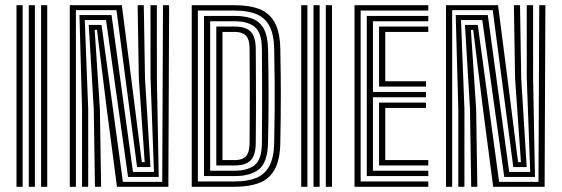

<svg xmlns="http://www.w3.org/2000/svg" viewBox="-20 -716 2154 736"><path d="M137.4 0V-696H161.1V0ZM43.2 0V-696H66.8V0ZM90.3 0V-696H113.8V0Z M247.5 0V-696H447L483.2 -414L523.6 -94.6H534.7L512.2 -415L507.6 -696H531.2L535.8 -415L556.8 -75.7H505.4L426.5 -677.1H271V0ZM294.5 0V-298.6L284.6 -658.2H407.6L489.7 -56.8H570.2L557.1 -415L556.9 -696H581.3L581.4 -415L588.5 -37.8H470.8L386.5 -639.2H304.9L318.1 -298.6V0ZM344 0 339.4 -298.6 320.2 -620.3H369.2L451.1 -18.9H601.9L604.8 -696H628.3L625.4 0H428.4L389.1 -299.2L351.8 -601.4H342.9L362.9 -298.6L367.6 0Z M715 0V-696H880.2Q937.3 -696 975.5 -680.7Q1013.8 -665.4 1033.5 -628.8Q1053.3 -592.3 1054.5 -528.6Q1055.5 -481.3 1056 -437.7Q1056.5 -394 1056.5 -351Q1056.5 -308 1056 -263Q1055.5 -218 1054.5 -168.2Q1053.3 -101.9 1032.3 -65.3Q1011.4 -28.8 972.8 -14.4Q934.3 0 880 0ZM738.5 -20.5H880Q928 -20.5 961.2 -33.5Q994.3 -46.6 1012.1 -78.8Q1029.9 -111.1 1031 -168.6Q1032.5 -234.7 1032.9 -292.2Q1033.2 -349.6 1032.8 -406.7Q1032.3 -463.8 1031 -528.2Q1029.9 -585.3 1012.3 -617.4Q994.6 -649.5 961.5 -662.5Q928.3 -675.5 880.2 -675.5H738.5ZM762 -41V-655H880.2Q919.6 -655 947.7 -644.3Q975.8 -633.5 991.1 -605.9Q1006.4 -578.2 1007.5 -527.6Q1008.5 -479.8 1009 -435.8Q1009.5 -391.7 1009.5 -348.7Q1009.5 -305.7 1009 -261.5Q1008.5 -217.2 1007.5 -169.2Q1005.9 -94.9 973.7 -67.9Q941.6 -41 880 -41ZM785.6 -61.5H880Q928.8 -61.5 956.2 -83.2Q983.6 -104.9 983.9 -168.2Q984.4 -224.6 984.6 -284.8Q984.8 -345 984.7 -406.6Q984.6 -468.2 983.9 -528.6Q983.6 -590.4 956.8 -612.5Q930.1 -634.5 880.2 -634.5H785.6ZM809.1 -81.8V-614.2H880.2Q921.2 -614.2 940.7 -595.1Q960.1 -576 960.4 -528.6Q960.9 -472.5 961.1 -412.2Q961.3 -351.8 961.2 -290.2Q961.1 -228.5 960.4 -168.2Q960.1 -120.6 940.8 -101.2Q921.4 -81.8 880 -81.8ZM832.8 -102.3H880Q908.8 -102.3 922.6 -116.6Q936.4 -130.8 936.7 -168.2Q937.1 -224.2 937.3 -268.2Q937.5 -312.3 937.5 -352Q937.5 -391.7 937.3 -434Q937.1 -476.3 936.7 -528.8Q936.4 -566.9 922 -580.3Q907.6 -593.7 880.2 -593.7H832.8Z M1228.9 0V-696H1252.6V0ZM1134.7 0V-696H1158.3V0ZM1181.8 0V-696H1205.3V0Z M1339 0V-696H1621.8V-675.5H1362.5V-20.5H1621.8V0ZM1433.1 -81.8V-322.7H1613V-302.2H1456.8V-102.3H1621.8V-81.8ZM1386 -41V-655H1621.8V-634.5H1409.6V-363.7H1613V-343.2H1409.6V-61.5H1621.8V-41ZM1433.1 -384V-614.2H1621.8V-593.7H1456.8V-404.5H1613V-384Z M1689.7 0V-696H1889.2L1925.5 -414L1965.9 -94.6H1976.9L1954.5 -415L1949.9 -696H1973.4L1978 -415L1999 -75.7H1947.6L1868.8 -677.1H1713.3V0ZM1736.8 0V-298.6L1726.9 -658.2H1849.9L1931.9 -56.8H2012.5L1999.3 -415L1999.2 -696H2023.5L2023.6 -415L2030.7 -37.8H1913L1828.7 -639.2H1747.2L1760.3 -298.6V0ZM1786.3 0 1781.6 -298.6 1762.4 -620.3H1811.5L1893.3 -18.9H2044.2L2047.1 -696H2070.6L2067.7 0H1870.6L1831.3 -299.2L1794 -601.4H1785.1L1805.2 -298.6L1809.8 0Z"/></svg>

Font: Big Shoulders Inline Display SC Thin
Style: Regular
Weight: 100
Designer: Patric King
Foundry: XO Type Co
Version: Version 2.002